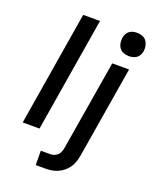

<svg xmlns="http://www.w3.org/2000/svg" viewBox="-172 -844 943 1159"><g transform="rotate(20 300.0 -265.0)"><path d="M40 0 161 -735H269L148 0ZM202 215 201 123H263Q276 123 288.5 118Q301 113 310 103.5Q319 94 323.5 81.5Q328 69 330 57L426 -520H534L436 72Q432 92 425.5 111.5Q419 131 407 148Q395 165 378.5 178.5Q362 192 342.5 200.5Q323 209 303 212Q283 215 264 215ZM504 -595Q487 -595 470 -601.5Q453 -608 443.5 -621.5Q434 -635 431 -652.5Q428 -670 431 -688Q433 -701 439.5 -712.5Q446 -724 456.5 -731.5Q467 -739 479.5 -742Q492 -745 505 -745Q522 -745 539 -738.5Q556 -732 565.5 -718.5Q575 -705 578.5 -687.5Q582 -670 579 -652Q576 -639 570 -627.5Q564 -616 553 -608.5Q542 -601 529.5 -598Q517 -595 504 -595Z"/></g></svg>

Font: Iosevka Aile Semibold Oblique
Style: Regular
Weight: 600
Italic angle: -9°
Designer: Belleve Invis
Foundry: Belleve Invis
Version: Version 31.1.0; ttfautohint (v1.8.4)